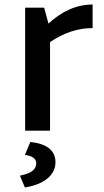

<svg xmlns="http://www.w3.org/2000/svg" viewBox="-20 -577 459 848"><path d="M194 -473 193 -472Q285 -557 389 -557V-453Q292 -453 201 -391V0H91V-543H175ZM114 50Q225 62 225 140Q225 181 190.5 210.5Q156 240 90 251L68 199Q109 190 124.5 177Q140 164 140 144Q140 114 90 107Z"/></svg>

Font: Martel Sans DemiBold
Style: Regular
Weight: 600
Designer: Dan Reynolds and Mathieu Réguer
Foundry: Dan Reynolds and Mathieu Réguer
Version: Version 1.001;PS 001.001;hotconv 1.0.70;makeotf.lib2.5.58329